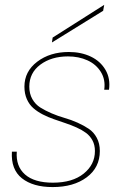

<svg xmlns="http://www.w3.org/2000/svg" viewBox="-20 -760 523 787"><path d="M389.2 -141.1Q389.2 -73.2 335.4 -33.2Q281.7 6.8 195.8 6.8Q115.2 6.8 69.8 -29.3Q24.4 -65.4 28.8 -138.2H48.8Q44.4 -78.6 82.5 -44.9Q120.6 -11.2 196.8 -11.2Q276.9 -11.2 323 -48.3Q369.1 -85.4 369.1 -141.1Q369.1 -165.5 359.1 -184.3Q349.1 -203.1 332.5 -215.3Q315.9 -227.5 294.2 -237.3Q272.5 -247.1 248.5 -255.1Q224.6 -263.2 200.7 -271.5Q176.8 -279.8 155 -291Q133.3 -302.2 116.7 -316.7Q100.1 -331.1 90.1 -353.5Q80.1 -376 80.1 -404.8Q80.1 -467.3 132.6 -507.1Q185.1 -546.9 262.2 -546.9Q312.5 -546.9 352.1 -528.1Q391.6 -509.3 412.4 -473.6Q433.1 -438 426.8 -392.1H407.2Q413.1 -433.1 393.6 -464.8Q374 -496.6 338.4 -512.7Q302.7 -528.8 258.8 -528.8Q190.9 -528.8 145.5 -495.1Q100.1 -461.4 100.1 -404.8Q100.1 -376 112.5 -354Q125 -332 145.3 -319.3Q165.5 -306.6 191.7 -295.4Q217.8 -284.2 244.6 -276.6Q271.5 -269 297.6 -257.3Q323.7 -245.6 344 -231.9Q364.3 -218.3 376.7 -195.1Q389.2 -171.9 389.2 -141.1ZM195.8 -606 407.2 -740.2 402.8 -715.8 192.9 -585.9Z"/></svg>

Font: SVN-Poppins Thin
Style: Italic
Weight: 100
Italic angle: -10°
Designer: Ninad Kale (Devanagari), Jonny Pinhorn (Latin)
Foundry: Indian Type Foundry
Version: Version 3.002 2017